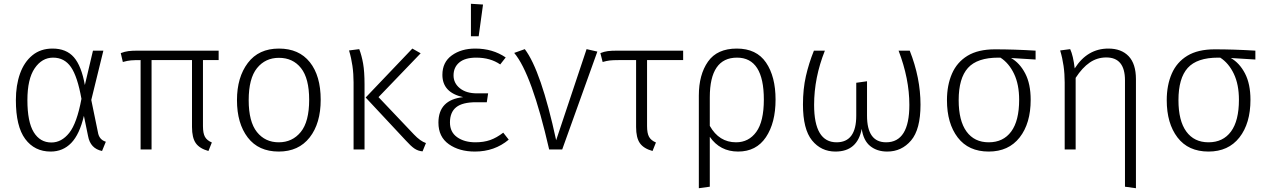

<svg xmlns="http://www.w3.org/2000/svg" viewBox="-20 -791 6707 1016"><path d="M248 11Q163 11 113.5 -55.5Q64 -122 64 -261Q64 -340 86 -401.5Q108 -463 151.5 -498.5Q195 -534 258 -534Q331 -534 371 -488Q411 -442 429 -341L472 -523H527L463 -262L498 -92Q504 -52 540 -41L520 8Q458 -5 446 -71L424 -178Q401 -80 357 -34.5Q313 11 248 11ZM252 -37Q306 -37 346.5 -88Q387 -139 411 -268Q390 -386 355.5 -436Q321 -486 261 -486Q202 -486 163.5 -429.5Q125 -373 125 -261Q125 -146 158.5 -91.5Q192 -37 252 -37Z M1083 8Q1036 -5 1016 -33.5Q996 -62 996 -119V-473H782V0H724V-473Q691 -473 673 -471.5Q655 -470 630 -463L619 -510Q640 -518 659.5 -520.5Q679 -523 709 -523H1137V-473H1054V-124Q1054 -86 1064.5 -67Q1075 -48 1101 -37Z M1455 11Q1348 11 1291 -63.5Q1234 -138 1234 -261Q1234 -382 1291.5 -458Q1349 -534 1456 -534Q1562 -534 1619.5 -462Q1677 -390 1677 -263Q1677 -138 1618.5 -63.5Q1560 11 1455 11ZM1455 -38Q1527 -38 1571.5 -92.5Q1616 -147 1616 -263Q1616 -376 1573 -430.5Q1530 -485 1456 -485Q1384 -485 1340 -430.5Q1296 -376 1296 -261Q1296 -147 1339.5 -92.5Q1383 -38 1455 -38Z M2216 10Q2192 8 2173 -5Q2154 -18 2127 -48L1915 -275L2162 -534L2206 -509L1983 -277L2170 -80Q2204 -44 2234 -34ZM1909 0H1851V-355Q1851 -445 1827 -524L1881 -531Q1894 -497 1901.5 -454.5Q1909 -412 1909 -344Z M2493 11Q2410 11 2355 -28Q2300 -67 2300 -142Q2300 -263 2431 -277Q2321 -301 2321 -395Q2321 -462 2371 -498Q2421 -534 2495 -534Q2587 -534 2656 -487L2627 -450Q2575 -486 2500 -486Q2441 -486 2410.5 -460.5Q2380 -435 2380 -392Q2380 -351 2413.5 -324Q2447 -297 2504 -297H2563L2556 -250H2499Q2427 -250 2394 -223.5Q2361 -197 2361 -143Q2361 -92 2399 -65Q2437 -38 2496 -38Q2540 -38 2574 -50Q2608 -62 2643 -89L2672 -52Q2597 11 2493 11ZM2513 -599H2472V-771L2536 -767Z M2955 0H2886Q2794 -401 2701 -511L2757 -531Q2843 -418 2923 -49L3084 -531L3141 -518Z M3433 8Q3386 -5 3366 -33.5Q3346 -62 3346 -119V-473H3254Q3223 -473 3206.5 -471Q3190 -469 3169 -463L3157 -510Q3177 -518 3196 -520.5Q3215 -523 3248 -523H3595V-473H3404V-124Q3404 -86 3414.5 -67Q3425 -48 3451 -37Z M3678 205V-285Q3678 -396 3726.5 -465Q3775 -534 3879 -534Q3983 -534 4033.5 -460Q4084 -386 4084 -264Q4084 -141 4033 -65Q3982 11 3886 11Q3790 11 3736 -67V197ZM3875 -38Q3942 -38 3982 -93Q4022 -148 4022 -264Q4022 -486 3880 -486Q3736 -486 3736 -276V-125Q3785 -38 3875 -38Z M4675 11Q4621 11 4585 -18Q4549 -47 4540 -109Q4517 11 4401 11Q4325 11 4277 -48Q4229 -107 4229 -238Q4229 -320 4244.5 -388Q4260 -456 4287 -523H4345Q4288 -380 4288 -236Q4288 -38 4407 -38Q4511 -38 4511 -179V-353L4568 -361V-179Q4568 -38 4669 -38Q4792 -38 4792 -236Q4792 -374 4735 -523H4794Q4851 -379 4851 -237Q4851 -106 4801 -47.5Q4751 11 4675 11Z M5212 11Q5105 11 5048 -63.5Q4991 -138 4991 -261Q4991 -340 5017.5 -401Q5044 -462 5100 -496Q5156 -530 5245 -530Q5346 -530 5460 -523V-476L5330 -484Q5376 -458 5405 -402.5Q5434 -347 5434 -263Q5434 -138 5375.5 -63.5Q5317 11 5212 11ZM5212 -38Q5289 -38 5331 -95Q5373 -152 5373 -263Q5373 -344 5346 -400.5Q5319 -457 5274 -486H5263Q5151 -486 5102 -431.5Q5053 -377 5053 -261Q5053 -152 5094.5 -95Q5136 -38 5212 -38Z M5991 205 5933 197V-366Q5933 -487 5834 -487Q5786 -487 5746.5 -460Q5707 -433 5672 -379V0H5614V-355Q5614 -445 5590 -524L5643 -531Q5659 -497 5667 -429Q5734 -534 5845 -534Q5914 -534 5952.5 -493.5Q5991 -453 5991 -372Z M6375 11Q6268 11 6211 -63.5Q6154 -138 6154 -261Q6154 -340 6180.5 -401Q6207 -462 6263 -496Q6319 -530 6408 -530Q6509 -530 6623 -523V-476L6493 -484Q6539 -458 6568 -402.5Q6597 -347 6597 -263Q6597 -138 6538.5 -63.5Q6480 11 6375 11ZM6375 -38Q6452 -38 6494 -95Q6536 -152 6536 -263Q6536 -344 6509 -400.5Q6482 -457 6437 -486H6426Q6314 -486 6265 -431.5Q6216 -377 6216 -261Q6216 -152 6257.5 -95Q6299 -38 6375 -38Z"/></svg>

Font: Trujillo Light
Style: Regular
Weight: 300
Designer: Fira Sans original fonts by bBox Type GmbH, Carrois Corporate GbR, & Edenspiekermann AG / Changes by Cristiano Sobral
Foundry: Fira Sans original fonts by bBox Type GmbH, Carrois Corporate GbR, & Edenspiekermann AG / Changes by Cristiano Sobral
Version: Version 4.301;July 28, 2020;FontCreator 13.0.0.2655 64-bit